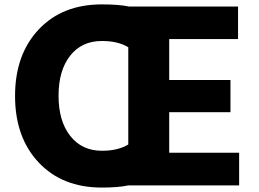

<svg xmlns="http://www.w3.org/2000/svg" viewBox="-20 -805 1167 866"><path d="M439.5 -785.2Q516.6 -785.2 562.5 -775.4H1053.7V-628.9H743.2V-444.3H1019.5V-298.8H743.2V-116.2H1058.6V31.2H558.6Q513.7 41 439.5 41Q260.7 41 154.3 -72.3Q47.9 -185.5 47.9 -372.1Q47.9 -558.6 154.3 -671.9Q260.7 -785.2 439.5 -785.2ZM439.5 -125Q512.7 -125 558.6 -153.3V-591.8Q512.7 -620.1 439.5 -620.1Q348.6 -620.1 296.4 -553.7Q244.1 -487.3 244.1 -373Q244.1 -258.8 296.9 -191.9Q349.6 -125 439.5 -125Z"/></svg>

Font: GenEi M Gothic v2 Heavy
Style: Regular
Weight: 800
Version: Version 2.0